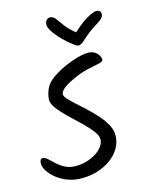

<svg xmlns="http://www.w3.org/2000/svg" viewBox="-138 -1059 851 1121"><g transform="rotate(-15 287.0 -499.0)"><path d="M214 -20.8Q167.5 -20.8 129.2 -35.7Q91 -50.5 63 -73.2Q35 -95.9 19.8 -120.5Q4.6 -145 4.6 -164.2Q4.6 -177.4 8.8 -185.8Q13.1 -194.1 23.2 -194.1Q36.1 -194.1 51.7 -179.6Q67.3 -165.1 87.3 -146.5Q107.2 -127.8 134.7 -113.3Q162.1 -98.8 199 -98.8Q235 -98.8 267.3 -108.8Q299.7 -118.8 324.4 -135.2Q349.2 -151.7 363.4 -172.1Q377.6 -192.4 377.6 -212.9Q377.6 -236.7 354.2 -266.3Q330.9 -295.9 296.8 -328.7Q262.6 -361.5 228.1 -394.3Q193.7 -427.1 170.3 -457.4Q147 -487.7 147 -512.6Q147 -527.8 151.7 -545.8Q156.4 -563.7 163.9 -579.7Q171.5 -595.6 179.2 -604.3Q199 -626.8 231.5 -647.4Q263.9 -667.9 301.6 -684Q339.3 -700 375.4 -709.7Q411.5 -719.4 439.3 -719.4Q460.4 -719.4 475.9 -709.9Q491.3 -700.4 499.9 -686.6Q508.4 -672.9 508.4 -659.7Q508.4 -648.3 485.6 -642.7Q462.7 -637.2 425.7 -630.2Q388.7 -623.2 347.6 -606.3Q292.2 -584.3 262.7 -562.9Q233.1 -541.5 233.1 -521.3Q233.1 -510.6 250.1 -492Q267 -473.4 293.8 -449.5Q320.6 -425.5 350.8 -397.4Q380.9 -369.3 407.7 -338.7Q434.5 -308 451.5 -276.5Q468.4 -244.9 468.4 -214.1Q468.4 -173.1 448.6 -137.9Q428.7 -102.7 393.6 -76.4Q358.5 -50.2 312.5 -35.5Q266.4 -20.8 214 -20.8ZM545 -942.5Q574.2 -942.5 574.2 -917.3Q574.2 -902.3 560 -889.7Q545.8 -877.2 525.2 -864.6Q504.5 -852.1 482.5 -836.1Q453.5 -814.1 432.7 -794.1Q411.9 -774.2 395.5 -774.2Q389.1 -774.2 372.3 -786Q355.4 -797.8 333.9 -817Q312.4 -836.1 292.3 -858.3Q272.1 -880.4 258.8 -902.3Q245.5 -924.1 245.5 -940.1Q245.5 -955.6 254.2 -966.1Q263 -976.5 276.2 -976.5Q294.6 -976.5 308.7 -958.3Q322.7 -940.1 343.1 -911.5Q363.5 -882.8 402 -852.6Q457.5 -903.2 494.7 -922.9Q532 -942.5 545 -942.5Z"/></g></svg>

Font: Kalam Variable Light
Style: Regular
Weight: 300
Designer: Lipi Raval, Jonny Pinhorn
Foundry: Indian Type Foundry
Version: Version 3.000